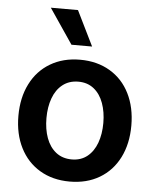

<svg xmlns="http://www.w3.org/2000/svg" viewBox="-54 -804 690 860"><g transform="rotate(5 291.0 -373.5)"><path d="M37.1 -262.7Q37.1 -344.7 68.4 -406.7Q99.6 -468.8 157.2 -502.9Q214.8 -537.1 291 -537.1Q367.7 -537.1 425.3 -502.9Q482.9 -468.8 513.9 -406.7Q544.9 -344.7 544.9 -262.7Q544.9 -181.2 513.7 -119.1Q482.4 -57.1 425 -23.2Q367.7 10.7 291 10.7Q214.8 10.7 157.2 -23.4Q99.6 -57.6 68.4 -119.4Q37.1 -181.2 37.1 -262.7ZM418.9 -263.7Q418.9 -313 404.5 -352.8Q390.1 -392.6 361.6 -415.5Q333 -438.5 292 -438.5Q250 -438.5 220.9 -415.5Q191.9 -392.6 177.5 -353Q163.1 -313.5 163.1 -263.7Q163.1 -213.9 177.5 -174.3Q191.9 -134.8 220.9 -111.8Q250 -88.9 292 -88.9Q333 -88.9 361.6 -111.8Q390.1 -134.8 404.5 -174.3Q418.9 -213.9 418.9 -263.7ZM139.6 -757.8H261.7L338.9 -600.6H246.1Z"/></g></svg>

Font: WEMIX Pretendard SemiBold
Style: Regular
Weight: 600
Designer: Base glyphs from Inter by Rasmus Andersson; Hangeul glyphs from Noto Sans CJK(Source Han Sans) by Jang Soo-young and Kan
Foundry: Kil Hyung-jin
Version: Version 1.000